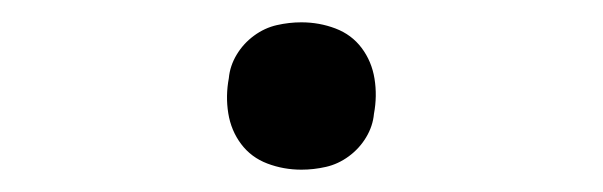

<svg xmlns="http://www.w3.org/2000/svg" viewBox="-20 -426 540 172"><path d="M250 -274Q234 -274 219.5 -279.5Q205 -285 196 -297Q187 -309 184.5 -324.5Q182 -340 185 -356Q186 -367 192 -377Q198 -387 207.5 -394Q217 -401 228 -403.5Q239 -406 250 -406Q266 -406 280.5 -400.5Q295 -395 304 -383Q313 -371 315.5 -355.5Q318 -340 315 -324Q314 -313 308 -303Q302 -293 292.5 -286Q283 -279 272 -276.5Q261 -274 250 -274Z"/></svg>

Font: Iosevka SS18 Light
Style: Italic
Weight: 300
Italic angle: -9°
Monospace: yes
Designer: Belleve Invis
Foundry: Belleve Invis
Version: Version 25.1.1; ttfautohint (v1.8.4)